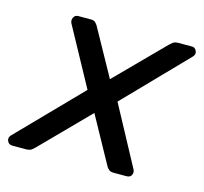

<svg xmlns="http://www.w3.org/2000/svg" viewBox="-112 -611 745 702"><g transform="rotate(15 260.5 -260.0)"><path d="M-9 0Q-23 0 -28 -12.5Q-33 -25 -23 -35L204 -268L84 -488Q79 -498 84 -509Q89 -520 102 -520H151Q161 -520 166.5 -514.5Q172 -509 175 -504L273 -327L448 -504Q453 -509 460 -514.5Q467 -520 482 -520H531Q543 -521 549 -508.5Q555 -496 544 -485L321 -255L441 -32Q447 -22 442.5 -11Q438 0 423 0H374Q363 0 357 -5Q351 -10 348 -15L250 -193L75 -15Q71 -11 64 -5.5Q57 0 42 0Z"/></g></svg>

Font: Rubik
Style: Italic
Weight: 400
Italic angle: -12°
Designer: Hubert and Fischer
Foundry: Hubert and Fischer
Version: Version 2.300;gftools[0.9.30]